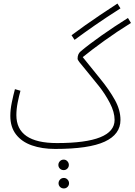

<svg xmlns="http://www.w3.org/2000/svg" viewBox="-20 -816 756 1079"><path d="M399 -592 382 -618Q421 -647 459 -674Q497 -701 541 -730.5Q585 -760 640 -796L657 -769Q574 -716 515 -675Q456 -634 399 -592ZM290 21Q216 21 159 1Q102 -19 70 -60.5Q38 -102 38 -165Q38 -200 46.5 -241Q55 -282 64 -315L95 -306Q87 -278 79.5 -240.5Q72 -203 72 -169Q72 -12 300 -12Q624 -12 624 -142Q624 -186 597.5 -237Q571 -288 536 -332Q488 -392 462 -423Q436 -454 426 -467Q416 -480 416 -486Q416 -513 433 -527Q479 -566 550 -616Q621 -666 699 -715L716 -687Q637 -638 565.5 -586.5Q494 -535 445 -495Q497 -430 545.5 -370.5Q594 -311 625.5 -254.5Q657 -198 657 -142Q657 -61 568.5 -20Q480 21 290 21ZM338 140Q325 140 316.5 131.5Q308 123 308 111Q308 99 316.5 90Q325 81 338 81Q350 81 358.5 90Q367 99 367 111Q367 123 358.5 131.5Q350 140 338 140ZM339 243Q326 243 317.5 234.5Q309 226 309 214Q309 202 317.5 193Q326 184 339 184Q351 184 359.5 193Q368 202 368 214Q368 226 359.5 234.5Q351 243 339 243Z"/></svg>

Font: Noto Sans Arabic UI XCn XLt
Style: Regular
Weight: 200
Width: 2
Designer: Monotype Design Team, Nadine Chahine and Nizar Qandah
Foundry: Monotype Imaging Inc.
Version: Version 2.010; ttfautohint (v1.8.4.7-5d5b)